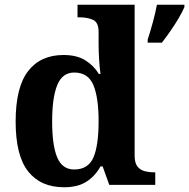

<svg xmlns="http://www.w3.org/2000/svg" viewBox="-20 -780 798 810"><path d="M250 10Q152 10 99 -56.5Q46 -123 46 -267Q46 -412 98.5 -480Q151 -548 248 -548Q304 -548 340 -525.5Q376 -503 397 -468H404Q400 -496 398 -531Q396 -566 396 -590V-645Q396 -686 372 -696.5Q348 -707 315 -707H307V-760H548V-123Q548 -93 559.5 -78Q571 -63 590 -58Q609 -53 631 -53H635V0H441L413 -78H404Q382 -38 345.5 -14Q309 10 250 10ZM293 -65Q352 -65 374 -115.5Q396 -166 396 -269Q396 -368 374 -421Q352 -474 293 -474Q243 -474 221.5 -421Q200 -368 200 -268Q200 -166 221.5 -115.5Q243 -65 293 -65ZM603 -613Q613 -643 624.5 -685Q636 -727 642 -760H758V-750Q749 -729 733 -702Q717 -675 698.5 -648.5Q680 -622 663 -600H603Z"/></svg>

Font: Noto Serif Oriya
Style: Bold
Weight: 700
Designer: David Williams
Foundry: Google LLC, David Williams
Version: Version 1.051; ttfautohint (v1.8.4.7-5d5b)